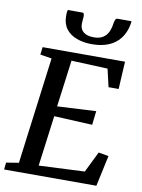

<svg xmlns="http://www.w3.org/2000/svg" viewBox="-106 -1052 832 1122"><g transform="rotate(10 310.5 -491.0)"><path d="M-1.5 0 3 -41.5 77 -53.5 159 -687 90.5 -698 96 -743H585L576 -579.5H516L491.5 -685.5L276 -694.5L239.5 -417L469.5 -429L460 -346.5L233 -357.5L193.5 -57.5L465 -70L525.5 -193.5L585.5 -183L546 0ZM289.5 -982.5Q297 -982.5 299 -976.2Q301 -970 301 -961Q300.5 -951.5 299.2 -938.8Q298 -926 298 -916Q298 -885 319.5 -868.2Q341 -851.5 379.5 -851.5Q413 -851.5 433.8 -864.5Q454.5 -877.5 465 -899.5Q475.5 -921.5 479 -948Q481 -961.5 485 -972Q489 -982.5 499 -982.5H581Q581 -979 580.8 -974.5Q580.5 -970 579 -963.5Q569.5 -912 542.2 -877.8Q515 -843.5 473 -826.8Q431 -810 377 -810Q326 -810 285.8 -824.8Q245.5 -839.5 222.5 -870Q199.5 -900.5 199.5 -947Q199.5 -955.5 200 -964.5Q200.5 -973.5 203.5 -982.5Z"/></g></svg>

Font: Merriweather 20pt Medium
Style: Italic
Weight: 500
Italic angle: -7.8°
Version: Version 2.101